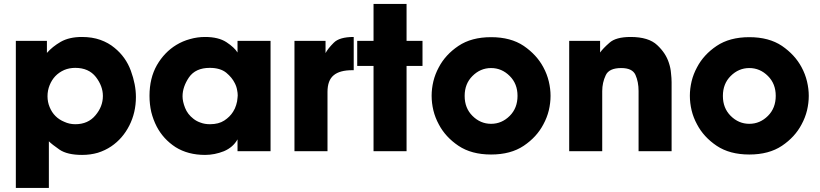

<svg xmlns="http://www.w3.org/2000/svg" viewBox="-20 -760 4119 965"><path d="M59.6 184.6Q101.6 184.6 225.6 184.6Q225.6 138.7 225.6 0Q225.6 -12.7 225.6 -49.8Q241.2 -34.2 279.3 -7.8Q318.4 18.6 392.6 18.6Q434.6 18.6 471.7 7.8Q508.8 -3.9 539.1 -24.4Q596.7 -63.5 629.9 -128.9Q663.1 -194.3 663.1 -272.5Q663.1 -335 637.7 -404.3Q612.3 -473.6 555.7 -519.5Q525.4 -544.9 484.4 -559.6Q443.4 -574.2 391.6 -574.2Q328.1 -574.2 285.2 -549.8Q243.2 -525.4 215.8 -494.1Q215.8 -514.6 215.8 -554.7Q176.8 -554.7 59.6 -554.7Q59.6 -508.8 59.6 -369.1Q59.6 -230.5 59.6 184.6ZM497.1 -277.3Q497.1 -224.6 460 -180.7Q422.9 -135.7 358.4 -135.7Q329.1 -135.7 303.7 -147.5Q277.3 -158.2 258.8 -176.8Q240.2 -195.3 229.5 -221.7Q218.8 -247.1 218.8 -276.4Q218.8 -305.7 229.5 -332Q240.2 -358.4 257.8 -377Q276.4 -396.5 302.7 -408.2Q328.1 -418.9 358.4 -418.9Q425.8 -418.9 461.9 -373Q497.1 -327.1 497.1 -278.3Q497.1 -277.3 497.1 -277.3Z M1339.8 -554.7Q1298.8 -554.7 1173.8 -554.7Q1173.8 -540 1173.8 -496.1Q1158.2 -521.5 1118.2 -547.9Q1078.1 -574.2 1010.7 -574.2Q971.7 -574.2 934.6 -563.5Q898.4 -553.7 866.2 -534.2Q806.6 -498 768.6 -432.6Q731.4 -367.2 731.4 -278.3Q731.4 -236.3 740.2 -197.3Q750 -158.2 767.6 -124Q800.8 -60.5 862.3 -20.5Q924.8 18.6 1010.7 18.6Q1058.6 18.6 1105.5 0Q1151.4 -19.5 1173.8 -59.6Q1173.8 -40 1173.8 0Q1215.8 0 1339.8 0Q1339.8 -138.7 1339.8 -554.7ZM897.5 -276.4Q897.5 -323.2 929.7 -371.1Q962.9 -418.9 1034.2 -418.9Q1086.9 -418.9 1117.2 -394.5Q1146.5 -370.1 1160.2 -341.8Q1168.9 -325.2 1171.9 -306.6Q1174.8 -293 1174.8 -280.3Q1174.8 -274.4 1173.8 -268.6Q1172.9 -250 1167 -232.4Q1162.1 -214.8 1151.4 -198.2Q1135.7 -172.9 1107.4 -154.3Q1079.1 -135.7 1035.2 -135.7Q1008.8 -135.7 988.3 -143.6Q967.8 -150.4 952.1 -163.1Q922.9 -185.5 910.2 -217.8Q897.5 -250 897.5 -275.4Q897.5 -275.4 897.5 -276.4Z M1460 0Q1502 0 1626 0Q1626 -74.2 1626 -297.9Q1626 -356.4 1657.2 -381.8Q1687.5 -407.2 1751 -407.2Q1752.9 -407.2 1757.8 -407.2Q1757.8 -449.2 1757.8 -574.2Q1685.5 -574.2 1657.2 -544.9Q1627.9 -515.6 1616.2 -493.2Q1616.2 -513.7 1616.2 -554.7Q1577.1 -554.7 1460 -554.7Q1460 -520.5 1460 -416Q1460 -311.5 1460 0Z M1857.4 0Q1899.4 0 2023.4 0Q2023.4 -107.4 2023.4 -428.7Q2043.9 -428.7 2103.5 -428.7Q2103.5 -460.9 2103.5 -554.7Q2084 -554.7 2023.4 -554.7Q2023.4 -601.6 2023.4 -740.2Q1982.4 -740.2 1857.4 -740.2Q1857.4 -693.4 1857.4 -554.7Q1836.9 -554.7 1775.4 -554.7Q1775.4 -546.9 1775.4 -523.4Q1775.4 -500 1775.4 -428.7Q1795.9 -428.7 1857.4 -428.7Q1857.4 -321.3 1857.4 0Z M2149.4 -278.3Q2149.4 -242.2 2158.2 -205.1Q2167 -168.9 2185.5 -134.8Q2218.8 -71.3 2284.2 -27.3Q2349.6 16.6 2448.2 16.6Q2546.9 16.6 2612.3 -27.3Q2677.7 -71.3 2710.9 -134.8Q2729.5 -168.9 2738.3 -205.1Q2747.1 -242.2 2747.1 -278.3Q2747.1 -313.5 2738.3 -350.6Q2729.5 -387.7 2710.9 -421.9Q2677.7 -484.4 2612.3 -529.3Q2546.9 -573.2 2448.2 -573.2Q2349.6 -573.2 2284.2 -529.3Q2218.8 -485.4 2185.5 -421.9Q2167 -387.7 2158.2 -351.6Q2149.4 -314.5 2149.4 -279.3Q2149.4 -278.3 2149.4 -278.3ZM2315.4 -278.3Q2315.4 -338.9 2354.5 -377.9Q2394.5 -418 2448.2 -418Q2502 -418 2542 -377.9Q2581.1 -338.9 2581.1 -278.3Q2581.1 -216.8 2542 -177.7Q2502 -137.7 2448.2 -137.7Q2394.5 -137.7 2354.5 -177.7Q2315.4 -216.8 2315.4 -277.3Q2315.4 -277.3 2315.4 -278.3Z M2840.8 0Q2882.8 0 3006.8 0Q3006.8 -75.2 3006.8 -301.8Q3006.8 -344.7 3024.4 -381.8Q3041 -418 3102.5 -418Q3158.2 -418 3173.8 -383.8Q3189.5 -348.6 3189.5 -302.7Q3189.5 -202.1 3189.5 0Q3230.5 0 3355.5 0Q3355.5 -86.9 3355.5 -346.7Q3355.5 -366.2 3352.5 -392.6Q3350.6 -418 3341.8 -444.3Q3326.2 -493.2 3283.2 -533.2Q3240.2 -574.2 3149.4 -574.2Q3075.2 -574.2 3043 -544.9Q3010.7 -516.6 2996.1 -496.1Q2996.1 -515.6 2996.1 -554.7Q2957 -554.7 2840.8 -554.7Q2840.8 -520.5 2840.8 -416Q2840.8 -311.5 2840.8 0Z M3447.3 -278.3Q3447.3 -242.2 3456.1 -205.1Q3464.8 -168.9 3483.4 -134.8Q3516.6 -71.3 3582 -27.3Q3647.5 16.6 3746.1 16.6Q3844.7 16.6 3910.2 -27.3Q3975.6 -71.3 4008.8 -134.8Q4027.3 -168.9 4036.1 -205.1Q4044.9 -242.2 4044.9 -278.3Q4044.9 -313.5 4036.1 -350.6Q4027.3 -387.7 4008.8 -421.9Q3975.6 -484.4 3910.2 -529.3Q3844.7 -573.2 3746.1 -573.2Q3647.5 -573.2 3582 -529.3Q3516.6 -485.4 3483.4 -421.9Q3464.8 -387.7 3456.1 -351.6Q3447.3 -314.5 3447.3 -279.3Q3447.3 -278.3 3447.3 -278.3ZM3613.3 -278.3Q3613.3 -338.9 3652.3 -377.9Q3692.4 -418 3746.1 -418Q3799.8 -418 3839.8 -377.9Q3878.9 -338.9 3878.9 -278.3Q3878.9 -216.8 3839.8 -177.7Q3799.8 -137.7 3746.1 -137.7Q3692.4 -137.7 3652.3 -177.7Q3613.3 -216.8 3613.3 -277.3Q3613.3 -277.3 3613.3 -278.3Z"/></svg>

Font: Avakin
Style: Bold
Weight: 700
Designer: Herb Lubalin, Tom Carnase, Ed Benguiat, Adobe Type Staff
Version: Version 1.0